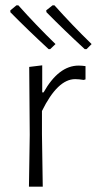

<svg xmlns="http://www.w3.org/2000/svg" viewBox="-20 -703 365 723"><path d="M189 -537 169 -518H163Q85 -590 19 -657V-664L42 -683H49Q116 -608 189 -537ZM325 -537 306 -518H299Q221 -590 155 -657L154 -664L178 -683H185Q252 -608 325 -537ZM139 -457V-355H144Q201 -456 276 -456Q288 -456 302 -454V-404L295 -402Q277 -405 263 -405Q197 -405 138 -285V-198L141 0H89L92 -195L90 -451Z"/></svg>

Font: Alegreya Sans SC Light
Style: Regular
Weight: 300
Designer: Juan Pablo del Peral
Foundry: Huerta Tipografica
Version: Version 2.007